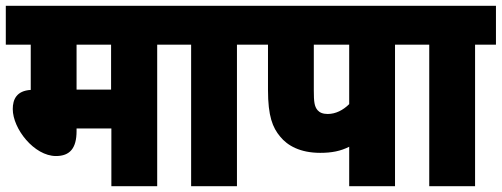

<svg xmlns="http://www.w3.org/2000/svg" viewBox="-20 -642 1730 662"><path d="M522 -488H593V-622H0V-488H86V-332C37 -329 24 -299 24 -266C24 -198 98 -104 173 -104C221 -104 244 -131 244 -190V-199H364V0H522ZM363 -488V-333H244V-488Z M797 -488H869V-622H580V-488H639V0H797Z M1342 -488H1414V-622H856V-488H904V-332C904 -241 920 -202 946 -171C971 -140 1015 -115 1084 -115C1124 -115 1154 -121 1184 -136V0H1342ZM1184 -488V-283C1163 -262 1137 -249 1110 -249C1093 -249 1082 -254 1075 -262C1064 -275 1062 -291 1062 -330V-488Z M1618 -488H1690V-622H1401V-488H1460V0H1618Z"/></svg>

Font: Noto Sans Devanagari UI Condensed Black
Style: Regular
Weight: 900
Width: 3
Designer: Jelle Bosma - Monotype Design Team
Foundry: Monotype Imaging Inc.
Version: Version 2.004